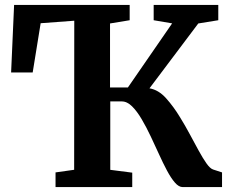

<svg xmlns="http://www.w3.org/2000/svg" viewBox="-20 -763 943 783"><path d="M206.5 0V-59.9L282.4 -70.6L282.9 -678.5L145.8 -668.3L113.3 -467.5H25.3L37.5 -743H508.8V-680.5L428.7 -667.3V-406.3H501.6L682 -667.7L606.7 -680.5V-743H870.2V-680.5L788.6 -667.3L589.6 -402.8Q626.8 -396.5 657.5 -362.1Q688.3 -327.7 714.3 -284.6Q735.4 -250.5 754.4 -214.9Q773.5 -179.3 790.5 -148.2Q807.6 -117.1 822.2 -96.4Q836.9 -75.7 849.2 -71.7L885.5 -59.9V0H725.2Q709.1 0 693.1 -18.6Q677.1 -37.1 660.9 -67.6Q644.7 -98 628.3 -134.3Q611.9 -170.6 594.9 -206.3Q576.9 -244.5 557.8 -276.9Q538.8 -309.3 518.5 -329.4Q498.3 -349.4 476.6 -349.4H429.7V-70.4L519.3 -58.9V0Z"/></svg>

Font: Merriweather Light
Style: Regular
Weight: 300
Designer: Eben Sorkin
Foundry: Eben Sorkin
Version: Version 2.100